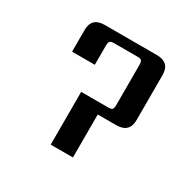

<svg xmlns="http://www.w3.org/2000/svg" viewBox="-150 -842 1014 1002"><g transform="rotate(30 357.0 -341.0)"><path d="M206 -682H520Q598 -682 598 -606V-336Q598 -259 520 -259H408V0H274V-318H438Q456 -318 461.5 -324.5Q467 -331 467 -351V-590Q467 -610 461.5 -617Q456 -624 438 -624H296Q277 -624 271 -617Q265 -610 265 -590V-476H128V-606Q128 -682 206 -682Z"/></g></svg>

Font: Sarpanch SemiBold
Style: Regular
Weight: 600
Designer: Manushi Parikh (Devanagari and Latin), Jyotish Sonowal (Devanagari)
Foundry: Indian Type Foundry
Version: Version 2.004;PS 1.0;hotconv 1.0.78;makeotf.lib2.5.61930; tt